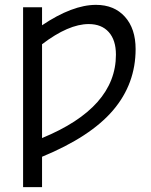

<svg xmlns="http://www.w3.org/2000/svg" viewBox="-20 -550 623 790"><path d="M153 95V220H75V-520H153V-446Q278 -530 375 -530Q450 -530 494 -481Q538 -432 538 -348Q538 -205 445 -96Q352 13 153 95ZM153 18Q457 -107 457 -325Q457 -385 427.5 -418Q398 -451 345 -451Q262 -451 153 -368Z"/></svg>

Font: M PLUS 1p
Style: Regular
Weight: 400
Version: Version 1.062